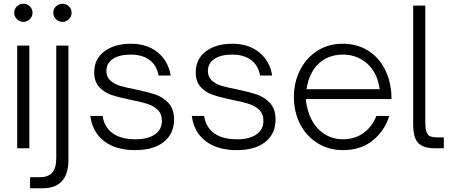

<svg xmlns="http://www.w3.org/2000/svg" viewBox="-20 -793 2424 1027"><path d="M137 0H72V-549H137ZM56 -725Q56 -745 70.5 -759Q85 -773 105 -773Q125 -773 139.5 -759Q154 -745 154 -725Q154 -705 139.5 -690.5Q125 -676 105 -676Q85 -676 70.5 -690.5Q56 -705 56 -725Z M141 214V155H193Q237 155 259 131Q281 107 281 51V-549H346V61Q346 214 208 214ZM265 -725Q265 -745 279.5 -759Q294 -773 314 -773Q334 -773 348.5 -759Q363 -745 363 -725Q363 -705 348.5 -690.5Q334 -676 314 -676Q294 -676 279.5 -690.5Q265 -705 265 -725Z M463 -173H529Q537 -114 581.5 -81Q626 -48 706 -48Q771 -48 808.5 -74Q846 -100 846 -147Q846 -184 823.5 -205.5Q801 -227 768 -237.5Q735 -248 679 -259Q616 -272 577 -285Q538 -298 511 -327Q484 -356 484 -406Q484 -478 538.5 -518.5Q593 -559 679 -559Q767 -559 823.5 -513Q880 -467 893 -389H828Q819 -443 780 -472Q741 -501 679 -501Q618 -501 583.5 -477.5Q549 -454 549 -413Q549 -382 569.5 -363Q590 -344 620.5 -334.5Q651 -325 704 -315Q771 -301 812 -287Q853 -273 882 -241Q911 -209 911 -153Q911 -78 856.5 -34Q802 10 703 10Q599 10 536.5 -38.5Q474 -87 463 -173Z M1006 -173H1072Q1080 -114 1124.5 -81Q1169 -48 1249 -48Q1314 -48 1351.5 -74Q1389 -100 1389 -147Q1389 -184 1366.5 -205.5Q1344 -227 1311 -237.5Q1278 -248 1222 -259Q1159 -272 1120 -285Q1081 -298 1054 -327Q1027 -356 1027 -406Q1027 -478 1081.5 -518.5Q1136 -559 1222 -559Q1310 -559 1366.5 -513Q1423 -467 1436 -389H1371Q1362 -443 1323 -472Q1284 -501 1222 -501Q1161 -501 1126.5 -477.5Q1092 -454 1092 -413Q1092 -382 1112.5 -363Q1133 -344 1163.5 -334.5Q1194 -325 1247 -315Q1314 -301 1355 -287Q1396 -273 1425 -241Q1454 -209 1454 -153Q1454 -78 1399.5 -34Q1345 10 1246 10Q1142 10 1079.5 -38.5Q1017 -87 1006 -173Z M1552 -274Q1552 -351 1584 -416Q1616 -481 1675.5 -520Q1735 -559 1813 -559Q1887 -559 1943.5 -525.5Q2000 -492 2033 -433Q2066 -374 2073 -297Q2074 -286 2074 -263H1616Q1619 -224 1632 -187Q1655 -122 1703 -85Q1751 -48 1814 -48Q1879 -48 1926 -83Q1973 -118 1993 -173H2062Q2037 -92 1973 -41Q1909 10 1814 10Q1739 10 1679 -27Q1619 -64 1585.5 -129Q1552 -194 1552 -274ZM2011 -316Q2004 -358 1993 -384Q1969 -439 1921.5 -470Q1874 -501 1814 -501Q1754 -501 1708.5 -471.5Q1663 -442 1640 -388Q1625 -356 1620 -316Z M2304 0Q2245 0 2217.5 -28Q2190 -56 2190 -128V-763H2255V-138Q2255 -94 2266.5 -76Q2278 -58 2318 -58H2354V0Z"/></svg>

Font: Open Sauce One Light
Style: Regular
Weight: 300
Designer: Alfredo Marco Pradil
Foundry: Creative Sauce Fz LLC
Version: Version 1.477